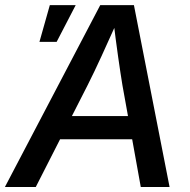

<svg xmlns="http://www.w3.org/2000/svg" viewBox="-45 -748 762 768"><path d="M-25.4 0 356 -727.5H490.7L633.3 0H518.1L444.8 -406.7Q437 -454.1 427.5 -520.8Q418 -587.4 406.7 -680.2H432.1Q391.6 -589.8 361.1 -523.4Q330.6 -457 305.2 -406.7L98.1 0ZM148.9 -190.9 164.1 -283.7H537.6L522.5 -190.9ZM112.8 -580.6 154.3 -727.5H257.8L181.6 -580.6Z"/></svg>

Font: Inter 20pt Medium
Style: Italic
Weight: 500
Italic angle: -9.3988°
Version: Version 4.001;git-66647c0bb